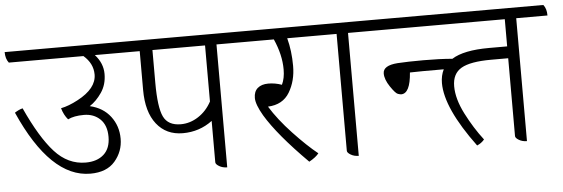

<svg xmlns="http://www.w3.org/2000/svg" viewBox="-69 -730 2601 887"><g transform="rotate(-5 1231.5 -286.5)"><path d="M532 -550H389Q426 -509 426 -459.5Q426 -410 401 -373.5Q376 -337 345 -317Q406 -303 440 -258.5Q474 -214 474 -155Q474 -96 435.5 -51Q397 -6 321 -6Q136 -6 -2 -317Q18 -330 35 -334Q99 -194 160.5 -126.5Q222 -59 304 -59Q357 -59 388 -87Q419 -115 419 -168.5Q419 -222 389.5 -250.5Q360 -279 314 -279Q268 -279 240 -265Q221 -287 212 -319Q248 -326 291 -349Q380 -396 380 -461Q380 -512 336 -550H-10Q-25 -569 -25 -600H517Q532 -582 532 -550Z M1098 -550H953V20Q932 20 916 10.5Q900 1 900 -8V-200Q840 -155 763 -155Q686 -155 641.5 -211.5Q597 -268 597 -370V-550H497Q482 -569 482 -600H1083Q1098 -582 1098 -550ZM900 -550H656V-398Q656 -284 677 -240.5Q698 -197 757 -197Q800 -197 838.5 -222Q877 -247 900 -290Z M1415 -550H1281Q1297 -490 1297 -420.5Q1297 -351 1265.5 -298.5Q1234 -246 1165 -243Q1203 -181 1265.5 -114.5Q1328 -48 1378 -8Q1364 10 1333 27Q1196 -110 1139 -205Q1108 -258 1108 -288Q1108 -318 1126 -333.5Q1144 -349 1175.5 -349Q1207 -349 1238 -338Q1252 -367 1252 -408Q1252 -476 1219 -550H1063Q1048 -569 1048 -600H1400Q1415 -582 1415 -550Z M1708 -550H1563V20Q1542 20 1526 10.5Q1510 1 1510 -8V-550H1380Q1365 -569 1365 -600H1693Q1708 -582 1708 -550Z M2488 -550H2343V20Q2322 20 2306 10.5Q2290 1 2290 -8V-369H2211Q2114 -369 2072 -344.5Q2030 -320 2030 -261.5Q2030 -203 2066 -132.5Q2102 -62 2146 -5Q2133 11 2112 20Q1975 -165 1975 -281Q1975 -316 1989 -344H1892Q1851 -344 1832 -343Q1825 -246 1783 -246Q1779 -246 1768 -249.5Q1757 -253 1734 -287Q1711 -321 1711 -349Q1711 -386 1779 -391Q1825 -394 1899.5 -394Q1974 -394 2033 -389Q2088 -424 2206 -424H2290V-550H1673Q1658 -569 1658 -600H2473Q2488 -582 2488 -550Z"/></g></svg>

Font: Karma Light
Style: Regular
Weight: 300
Designer: Joana Correia
Foundry: Indian Type Foundry
Version: Version 1.202;PS 1.0;hotconv 1.0.78;makeotf.lib2.5.61930; tt